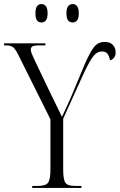

<svg xmlns="http://www.w3.org/2000/svg" viewBox="-26 -928 591 948"><path d="M133 0V-10H162Q199 -10 211 -25.5Q223 -41 223 -92V-339L64 -658Q49 -688 37 -696Q25 -704 3 -704H-6V-714H198V-704H170Q143 -704 134.5 -699Q126 -694 126 -683Q126 -675 131 -662.5Q136 -650 145 -631L220 -474Q236 -441 250.5 -411.5Q265 -382 280 -351Q288 -368 299.5 -393Q311 -418 324 -447L392 -610Q418 -670 438 -695.5Q458 -721 491 -721Q518 -721 531.5 -706Q545 -691 545 -670Q545 -653 537 -643Q529 -633 517 -630Q514 -650 505 -662Q496 -674 477 -674Q454 -674 436 -652Q418 -630 389 -569L286 -342V-92Q286 -41 297 -25.5Q308 -10 345 -10H376V0ZM333 -817Q319 -817 310.5 -827Q302 -837 302 -862Q302 -887 310.5 -897.5Q319 -908 333 -908Q346 -908 354.5 -897.5Q363 -887 363 -862Q363 -837 354.5 -827Q346 -817 333 -817ZM178 -817Q165 -817 157 -827Q149 -837 149 -862Q149 -887 157 -897.5Q165 -908 178 -908Q192 -908 200.5 -897.5Q209 -887 209 -862Q209 -837 200.5 -827Q192 -817 178 -817Z"/></svg>

Font: Noto Serif Display Condensed Light
Style: Regular
Weight: 300
Width: 3
Designer: Monotype Design Team
Foundry: Monotype Imaging Inc.
Version: Version 2.009